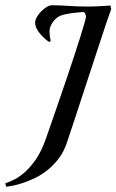

<svg xmlns="http://www.w3.org/2000/svg" viewBox="-66 -695 447 737"><path d="M-45.9 8.8Q-34.2 4.9 -14.6 -4.2Q4.9 -13.2 26.9 -32Q48.8 -50.8 70.8 -82Q92.8 -113.3 109.9 -162.1Q114.7 -175.3 123.5 -200.7Q132.3 -226.1 143.6 -258.8Q154.8 -291.5 168 -329.6Q181.2 -367.7 194.1 -406.2Q207 -444.8 219.2 -481.7Q231.4 -518.6 241 -549.1Q250.5 -579.6 256.8 -601.3Q263.2 -623 264.2 -631.8Q264.2 -635.7 261.2 -641.6Q258.3 -647.5 255.9 -648.9Q231.9 -647.5 208.7 -644.5Q185.5 -641.6 166 -634.8Q159.7 -632.3 152.3 -626.7Q145 -621.1 138.7 -612.8Q132.3 -604.5 128.2 -594.5Q124 -584.5 124 -574.2Q124 -567.9 125 -558.3Q126 -548.8 128.9 -539.1L123 -533.2Q98.1 -551.3 83.5 -571Q68.8 -590.8 68.8 -607.9Q68.8 -617.7 75.4 -629.4Q82 -641.1 91.8 -651.1Q101.6 -661.1 112.8 -668Q124 -674.8 132.8 -674.8Q163.1 -674.8 196.5 -672.4Q230 -669.9 271 -669.9Q279.8 -669.9 291.3 -670.2Q302.7 -670.4 314.7 -671.1Q326.7 -671.9 337.9 -672.4Q349.1 -672.9 357.9 -673.8L360.8 -660.2Q354.5 -643.6 343 -609.4Q331.5 -575.2 316.9 -530.5Q302.2 -485.8 285.4 -434.6Q268.6 -383.3 251.7 -332Q234.9 -280.8 219.2 -232.9Q203.6 -185.1 190.9 -147.9Q179.2 -112.3 158.9 -85.9Q138.7 -59.6 115 -41Q91.3 -22.5 66.2 -10.7Q41 1 19.3 8.1Q-2.4 15.1 -19 18.1Q-35.6 21 -42 22Z"/></svg>

Font: Romanesco
Style: Regular
Weight: 400
Designer: Astigmatic (AOETI)
Foundry: Astigmatic (AOETI)
Version: Version 1.000